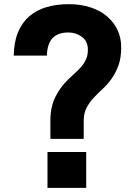

<svg xmlns="http://www.w3.org/2000/svg" viewBox="-20 -745 647 922"><path d="M310 -725Q368 -725 415 -709.5Q462 -694 494.5 -666Q527 -638 544.5 -600.5Q562 -563 562 -518Q562 -466 548.5 -430Q535 -394 515.5 -366.5Q496 -339 472.5 -317.5Q449 -296 429 -274.5Q409 -253 395.5 -227Q382 -201 382 -165V-78H222V-168Q222 -230 245 -277.5Q268 -325 307 -363Q324 -380 341 -395Q358 -410 371.5 -426Q385 -442 393.5 -461Q402 -480 402 -506Q402 -547 373.5 -568Q345 -589 308 -589Q259 -589 233 -562.5Q207 -536 205 -478H46Q47 -543 66.5 -590Q86 -637 121 -667Q156 -697 204 -711Q252 -725 310 -725ZM208 -15H394V157H208Z"/></svg>

Font: Cafe24 Ohsquare
Style: Bold
Weight: 700
Designer: Cafe24 thkim, hmlim, mnelim, nhlee, sslee, sskim, smlim, yjkim, sdjeong, hskwak & 4IRTF
Foundry: Cafe24
Version: Version 1.000